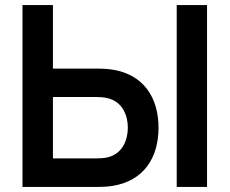

<svg xmlns="http://www.w3.org/2000/svg" viewBox="-20 -740 910 760"><path d="M366.5 0C380.5 0 405.5 -1 424.5 -4C549 -23.5 607.5 -115.5 607.5 -234.5C607.5 -353 548.5 -445.5 424.5 -464.5C405.5 -467.5 380 -468.5 366.5 -468.5H189.5V-720H69V0ZM799.5 0V-720H679.5V0ZM361.5 -356C375 -356 393 -355 407.5 -351C467 -336 486 -280.5 486 -234.5C486 -188.5 467 -133 407.5 -117.5C393 -114 375 -113 361.5 -113H189.5V-356Z"/></svg>

Font: Hauora
Style: Bold
Weight: 700
Designer: Wayne Shih
Foundry: WCYS
Version: Version 1.001;hotconv 1.0.109;makeotfexe 2.5.65596